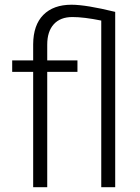

<svg xmlns="http://www.w3.org/2000/svg" viewBox="-20 -780 584 800"><path d="M401.9 -694.3Q329.6 -709 281.7 -709Q231.4 -709 204.1 -679Q176.8 -648.9 176.8 -593.8V-528.3H302.7V-480.5H176.8V0H118.2V-480.5H30.8V-528.3H118.2V-595.7Q118.7 -675.8 160.6 -718Q202.6 -760.3 277.8 -760.3Q338.4 -760.3 460 -730.5V0H401.9Z"/></svg>

Font: SteelSelectRoboto
Style: Regular
Weight: 300
Designer: Google
Version: Version 2.137; 2017